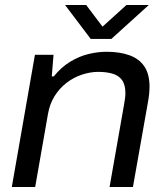

<svg xmlns="http://www.w3.org/2000/svg" viewBox="-20 -744 663 764"><path d="M27 0 119 -526H193L186 -440H194Q224 -477 259.5 -498.5Q295 -520 332 -529Q369 -538 404 -538Q457 -538 495.5 -524Q534 -510 554.5 -479.5Q575 -449 575 -399Q575 -386 573.5 -370.5Q572 -355 569 -339L509 0H416L474 -330Q476 -342 477.5 -353Q479 -364 479 -373Q479 -407 465.5 -425.5Q452 -444 427.5 -451Q403 -458 371 -458Q339 -458 306 -447Q273 -436 245 -414.5Q217 -393 197.5 -362Q178 -331 171 -291L120 0ZM572 -724 423 -589H341L239 -724H323L403 -618H366L483 -724Z"/></svg>

Font: Archivo SemiExpanded
Style: Italic
Weight: 400
Width: 6
Italic angle: -10°
Designer: Hector Gatti
Foundry: Omnibus-Type
Version: Version 2.001